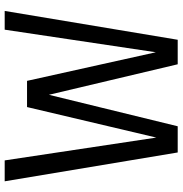

<svg xmlns="http://www.w3.org/2000/svg" viewBox="-0 -760 760 799"><g transform="rotate(-90 379.5 -360.0)"><path d="M734 -720 614 0H512L385 -536L254 0H145L25 -720H112L207 -89L334 -627H443L562 -91L656 -720Z"/></g></svg>

Font: Carrois Gothic SC
Style: Regular
Weight: 400
Designer: Ralph du Carrois
Foundry: Ralph du Carrois
Version: Version 1.001